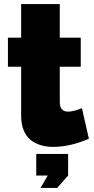

<svg xmlns="http://www.w3.org/2000/svg" viewBox="-20 -711 463 944"><path d="M417 -28.8Q324.2 11.2 242.2 11.2Q208.5 11.2 180.9 2.9Q153.3 -5.4 131.1 -22.7Q108.9 -40 96.4 -70.3Q84 -100.6 84 -142.1V-382.8H19V-525.9H84V-690.9H273.9V-525.9H377V-382.8H273.9V-209Q273.9 -162.1 314.9 -162.1Q340.8 -162.1 382.8 -179.2ZM179.2 212.9 214.8 151.9H158.2V45.9H314.9V151.9L261.2 212.9Z"/></svg>

Font: Rawline Black
Style: Regular
Weight: 900
Designer: Matt McInerney, Pablo Impallari, Rodrigo Fuenzalida
Foundry: Matt McInerney, Pablo Impallari, Rodrigo Fuenzalida
Version: Version 4.020;PS 004.020;hotconv 1.0.88;makeotf.lib2.5.64775